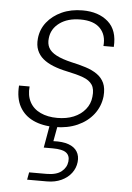

<svg xmlns="http://www.w3.org/2000/svg" viewBox="-54 -554 584 850"><g transform="rotate(5 238.0 -129.0)"><path d="M201 12Q145 12 104.5 -7Q64 -26 43.5 -63.5Q23 -101 27 -157H74Q70 -117 85.5 -88Q101 -59 133 -44Q165 -29 208 -29Q249 -29 280.5 -42Q312 -55 332 -79.5Q352 -104 355 -136Q359 -170 346.5 -189Q334 -208 305.5 -218.5Q277 -229 233 -238Q199 -245 171.5 -256Q144 -267 125.5 -282.5Q107 -298 98 -320Q89 -342 92 -372Q96 -413 121 -444.5Q146 -476 186.5 -494.5Q227 -513 279 -513Q350 -513 392.5 -475.5Q435 -438 430 -364H384Q389 -413 360.5 -442.5Q332 -472 273 -472Q216 -472 180 -445.5Q144 -419 140 -377Q137 -353 146.5 -335Q156 -317 181.5 -303.5Q207 -290 250 -280Q283 -273 313 -263.5Q343 -254 364.5 -239Q386 -224 396.5 -201Q407 -178 404 -142Q399 -97 372 -62Q345 -27 301 -7.5Q257 12 201 12ZM99 255 105 222H182Q226 222 248.5 204Q271 186 274 159Q277 133 260 120Q243 107 200 107H160L180 -7H215L200 75Q241 73 267.5 82.5Q294 92 306 111.5Q318 131 315 158Q312 185 295.5 207Q279 229 251 242Q223 255 187 255Z"/></g></svg>

Font: DM Sans 17pt ExtraLight
Style: Italic
Weight: 250
Italic angle: -10°
Version: Version 4.004;gftools[0.9.30]